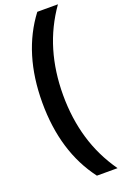

<svg xmlns="http://www.w3.org/2000/svg" viewBox="-191 -860 719 1132"><g transform="rotate(-20 168.0 -294.0)"><path d="M51.5 -294Q51.5 -602.5 207 -808H336.5Q257.5 -696 219.8 -568.2Q182 -440.5 182 -294Q182 -147.5 219.8 -19.8Q257.5 108 336.5 220H207Q51.5 14.5 51.5 -294Z"/></g></svg>

Font: Encode Sans Semi Condensed SmBd
Style: Regular
Weight: 600
Width: 4
Designer: Multiple Designers
Foundry: Impallari Type
Version: Version 2.000